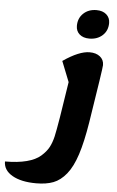

<svg xmlns="http://www.w3.org/2000/svg" viewBox="-200 -859 772 1271"><g transform="rotate(5 186.0 -223.5)"><path d="M357 -620Q316 -620 292 -641Q268 -662 268 -697Q268 -748 302 -780Q336 -812 389 -812Q430 -812 454.5 -790.5Q479 -769 479 -734Q479 -683 444.5 -651.5Q410 -620 357 -620ZM90 365Q-10 365 -69 331Q-128 297 -128 239Q-44 239 15.5 223.5Q75 208 108.5 178.5Q142 149 158.5 118.5Q175 88 185 46Q202 -28 246 -321L192 -457Q298 -530 368 -530Q411 -530 437 -509Q463 -488 463 -453Q463 -432 405 -67Q384 64 356.5 148.5Q329 233 290 281Q251 329 204 347Q157 365 90 365Z"/></g></svg>

Font: Lemonada
Style: Bold
Weight: 700
Designer: Mohamed Gaber (Arabic), Eduardo Tunni (Latin)
Foundry: Kief Type Foundry
Version: Version 4.004